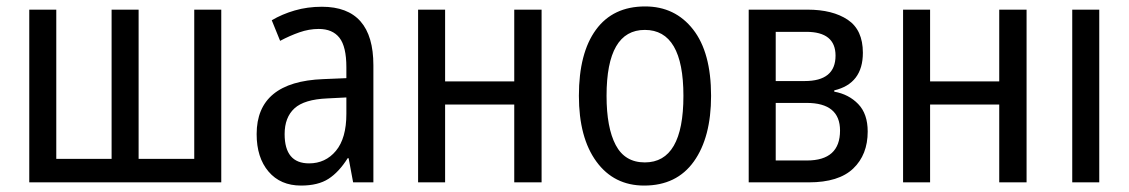

<svg xmlns="http://www.w3.org/2000/svg" viewBox="-20 -567 3509 597"><path d="M584 -537V-73H411V-537H327V-73H155V-537H71V0H668V-537Z M1057 -213Q1057 -137 1024.5 -98Q992 -59 941 -59Q865 -59 865 -150Q865 -202 895.5 -230Q926 -258 998 -261L1057 -264ZM825 -504 851 -440Q881 -456 911 -466.5Q941 -477 971 -477Q1014 -477 1035.5 -449.5Q1057 -422 1057 -358V-324L985 -321Q778 -313 778 -150Q778 -77 815 -33.5Q852 10 916 10Q969 10 1001.5 -11Q1034 -32 1061 -75H1064L1078 0H1141V-364Q1141 -546 981 -546Q936 -546 896.5 -534.5Q857 -523 825 -504Z M1280 -537V0H1364V-242H1579V0H1664V-537H1579V-314H1364V-537Z M1986 -547Q1886 -547 1833 -474.5Q1780 -402 1780 -269Q1780 -139 1834.5 -64.5Q1889 10 1983 10Q2084 10 2137.5 -65Q2191 -140 2191 -269Q2191 -404 2135 -475.5Q2079 -547 1986 -547ZM1985 -474Q2105 -474 2105 -269Q2105 -62 1985 -62Q1923 -62 1894.5 -116Q1866 -170 1866 -269Q1866 -474 1985 -474Z M2491 -537H2308V0H2495Q2588 0 2633 -43Q2678 -86 2678 -158Q2678 -213 2648.5 -243.5Q2619 -274 2574 -282V-286Q2663 -307 2663 -403Q2663 -474 2616 -505.5Q2569 -537 2491 -537ZM2482 -315H2392V-468H2487Q2578 -468 2578 -394Q2578 -315 2482 -315ZM2489 -68H2392V-247H2488Q2592 -247 2592 -161Q2592 -68 2489 -68Z M2788 -537V0H2872V-242H3087V0H3172V-537H3087V-314H2872V-537Z M3398 -537H3314V0H3398Z"/></svg>

Font: Noto Sans Display SemiCondensed
Style: Regular
Weight: 400
Width: 4
Designer: Monotype Design team
Foundry: Monotype Imaging Inc.
Version: 1.000